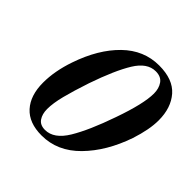

<svg xmlns="http://www.w3.org/2000/svg" viewBox="-178 -836 998 998"><g transform="rotate(45 320.5 -337.0)"><path d="M77 -192Q77 -277 110 -373Q159 -516 244 -599Q329 -682 441 -682Q543 -682 592 -626Q641 -570 641 -478Q641 -411 611 -319Q561 -174 471.5 -83Q382 8 266 8Q173 8 125 -45Q77 -98 77 -192ZM472 -334Q525 -484 525 -559Q525 -597 507 -622.5Q489 -648 450 -648Q388 -648 342.5 -574Q297 -500 248 -358Q220 -274 204.5 -213.5Q189 -153 189 -110Q189 -73 205.5 -49Q222 -25 258 -25Q323 -25 372 -106Q421 -187 472 -334Z"/></g></svg>

Font: Ibarra Real Nova SemiBold
Style: Italic
Weight: 600
Italic angle: -22°
Designer: Jose Maria Ribagorda & Octavio Pardo
Foundry: Octavio Pardo
Version: Version 1.014